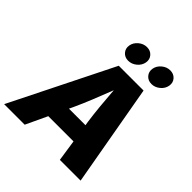

<svg xmlns="http://www.w3.org/2000/svg" viewBox="-270 -1121 1291 1291"><g transform="rotate(45 375.5 -475.5)"><path d="M-22.5 0 339.8 -727.5H575.7L704.6 0H507.3L484.4 -152.8H244.6L172.9 0ZM307.1 -286.6H464.4L460 -313.5Q451.2 -376 444.6 -445.1Q438 -514.2 432.6 -587.4Q404.3 -514.2 376.5 -445.1Q348.6 -376 319.8 -313.5ZM360.4 -795.9Q327.6 -795.9 307.9 -818.6Q288.1 -841.3 293.5 -873.5Q298.8 -905.3 325.9 -928Q353 -950.7 386.2 -950.7Q419.4 -950.7 439.2 -928Q459 -905.3 453.6 -873.5Q448.2 -841.3 420.9 -818.6Q393.6 -795.9 360.4 -795.9ZM582 -795.9Q548.8 -795.9 529.1 -818.6Q509.3 -841.3 514.6 -873.5Q520 -905.3 547.1 -928Q574.2 -950.7 607.4 -950.7Q640.6 -950.7 660.4 -928Q680.2 -905.3 674.8 -873.5Q669.4 -841.3 642.1 -818.6Q614.7 -795.9 582 -795.9Z"/></g></svg>

Font: Inter Extra Bold
Style: Italic
Weight: 800
Italic angle: -9.39999°
Designer: Rasmus Andersson
Foundry: rsms
Version: Version 4.000;git-3c8e0fc